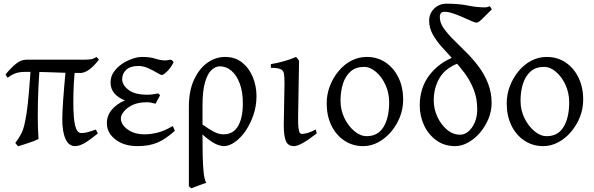

<svg xmlns="http://www.w3.org/2000/svg" viewBox="-20 -778 3226 1042"><path d="M121 -388Q90 -388 69.5 -382Q49 -376 21 -356L10 -374Q38 -408 65.5 -431Q93 -454 123 -454Q197 -454 250 -454Q303 -454 346 -454Q389 -454 433 -454Q453 -454 470.5 -456Q488 -458 503 -469L517 -455Q491 -420 465 -401Q439 -382 417 -382Q362 -382 319.5 -383.5Q277 -385 231.5 -386.5Q186 -388 121 -388ZM318 -131Q318 -165 322.5 -231Q327 -297 338 -415L390 -421Q383 -374 380.5 -322.5Q378 -271 378 -224Q378 -135 388 -95.5Q398 -56 421 -56Q436 -56 451.5 -59.5Q467 -63 500 -75L511 -54Q461 -13 434.5 1Q408 15 387 15Q353 15 335.5 -24Q318 -63 318 -131ZM189 -24Q181 -19 160 -11Q139 -3 116 4Q93 11 78 16Q75 12 69 5Q63 -2 63 -2Q80 -25 92 -46.5Q104 -68 111 -95.5Q118 -123 124.5 -165.5Q131 -208 136.5 -272.5Q142 -337 149 -433Q156 -436 168.5 -438Q181 -440 190 -442Q199 -444 199 -444Q192 -381 188.5 -303.5Q185 -226 185 -146Q185 -112 186 -82Q187 -52 189 -24Z M859 -371Q852 -371 831.5 -383.5Q811 -396 784 -408Q757 -420 731 -420Q688 -420 665.5 -399.5Q643 -379 643 -348Q643 -317 677 -290.5Q711 -264 778 -264Q806 -264 839 -271L849 -261L824 -215Q810 -219 799.5 -221Q789 -223 777 -223Q730 -223 699 -208Q668 -193 652 -172.5Q636 -152 636 -136Q636 -102 672.5 -75.5Q709 -49 764 -49Q798 -49 834.5 -58Q871 -67 918 -94L929 -68Q880 -24 835.5 -4.5Q791 15 726 15Q653 15 606.5 -21Q560 -57 560 -109Q560 -152 588 -184Q616 -216 658 -233Q622 -247 601 -271Q580 -295 580 -331Q580 -362 597.5 -387.5Q615 -413 642 -431Q669 -449 698 -459Q727 -469 751 -469Q795 -469 823.5 -459.5Q852 -450 879 -450Q881 -450 892.5 -452Q904 -454 907 -454Q913 -452 916.5 -448Q920 -444 922 -439Q904 -406 885 -388.5Q866 -371 859 -371Z M1195 15Q1181 15 1160.5 7.5Q1140 0 1110.5 -22Q1081 -44 1039 -87Q1044 -92 1041 -99Q1038 -106 1037.5 -112.5Q1037 -119 1053 -121Q1091 -93 1115.5 -77.5Q1140 -62 1157.5 -55.5Q1175 -49 1194 -49Q1245 -49 1271.5 -93Q1298 -137 1298 -218Q1298 -280 1281 -325Q1264 -370 1236 -394Q1208 -418 1173 -418Q1150 -418 1128 -398Q1106 -378 1092.5 -331Q1079 -284 1079 -203Q1079 -184 1079 -157Q1079 -130 1079 -103.5Q1079 -77 1079 -58Q1079 -39 1079 -35Q1079 15 1080 65.5Q1081 116 1085 156Q1089 196 1099 214Q1077 222 1058.5 228.5Q1040 235 1019 244Q1014 241 1011.5 238.5Q1009 236 1005 232Q1005 213 1005 172Q1005 131 1005 79.5Q1005 28 1005 -25Q1005 -78 1005 -124Q1005 -170 1005 -198Q1005 -286 1033.5 -346.5Q1062 -407 1106.5 -438Q1151 -469 1201 -469Q1257 -469 1295 -438Q1333 -407 1352.5 -358.5Q1372 -310 1372 -256Q1372 -203 1355.5 -154.5Q1339 -106 1313 -68Q1287 -30 1255.5 -7.5Q1224 15 1195 15Z M1699 -54Q1654 -19 1623.5 -2Q1593 15 1576 15Q1543 15 1531.5 -12.5Q1520 -40 1520 -100L1524 -327Q1524 -361 1521 -378.5Q1518 -396 1502 -403Q1486 -410 1450 -410V-430Q1482 -435 1518.5 -445Q1555 -455 1587 -469L1603 -449L1598 -148Q1597 -104 1600 -83Q1603 -62 1607.5 -56.5Q1612 -51 1619 -51Q1627 -51 1645.5 -55.5Q1664 -60 1694 -75Z M1951 15Q1893 15 1848 -15.5Q1803 -46 1778 -98Q1753 -150 1753 -217Q1753 -266 1770 -310.5Q1787 -355 1817 -391.5Q1847 -428 1886.5 -448.5Q1926 -469 1970 -469Q2029 -469 2073.5 -438.5Q2118 -408 2143 -356Q2168 -304 2168 -237Q2168 -188 2150.5 -143.5Q2133 -99 2102.5 -63Q2072 -27 2033 -6Q1994 15 1951 15ZM1956 -415Q1911 -415 1883 -390.5Q1855 -366 1841.5 -324.5Q1828 -283 1828 -231Q1828 -180 1849.5 -136.5Q1871 -93 1903.5 -66Q1936 -39 1970 -39Q2031 -39 2061.5 -89Q2092 -139 2092 -223Q2092 -274 2072 -317.5Q2052 -361 2020.5 -388Q1989 -415 1956 -415Z M2566 -655Q2558 -655 2538 -664Q2518 -673 2492 -684.5Q2466 -696 2439.5 -705Q2413 -714 2391 -714Q2380 -714 2373.5 -707.5Q2367 -701 2367 -685Q2367 -655 2387 -626Q2407 -597 2439.5 -564.5Q2472 -532 2508 -496.5Q2544 -461 2576 -419Q2608 -377 2628 -327Q2648 -277 2648 -218Q2648 -175 2631 -133.5Q2614 -92 2585.5 -58.5Q2557 -25 2521.5 -5Q2486 15 2450 15Q2390 15 2346.5 -17.5Q2303 -50 2280.5 -100Q2258 -150 2258 -206Q2258 -302 2311 -371Q2364 -440 2452 -472Q2456 -466 2458.5 -456Q2461 -446 2461 -439Q2461 -436 2460 -432Q2393 -404 2363.5 -351.5Q2334 -299 2334 -233Q2334 -187 2353.5 -144.5Q2373 -102 2405.5 -74.5Q2438 -47 2477 -47Q2501 -47 2522 -64.5Q2543 -82 2556.5 -113.5Q2570 -145 2570 -185Q2570 -243 2551 -291.5Q2532 -340 2502.5 -380Q2473 -420 2439.5 -455.5Q2406 -491 2376.5 -524.5Q2347 -558 2328 -592.5Q2309 -627 2309 -666Q2309 -704 2336 -731Q2363 -758 2403 -758Q2470 -758 2519 -748Q2568 -738 2610 -738Q2626 -738 2637 -744Q2641 -742 2643 -737.5Q2645 -733 2649 -727Q2614 -692 2595 -673.5Q2576 -655 2566 -655Z M2928 15Q2870 15 2825 -15.5Q2780 -46 2755 -98Q2730 -150 2730 -217Q2730 -266 2747 -310.5Q2764 -355 2794 -391.5Q2824 -428 2863.5 -448.5Q2903 -469 2947 -469Q3006 -469 3050.5 -438.5Q3095 -408 3120 -356Q3145 -304 3145 -237Q3145 -188 3127.5 -143.5Q3110 -99 3079.5 -63Q3049 -27 3010 -6Q2971 15 2928 15ZM2933 -415Q2888 -415 2860 -390.5Q2832 -366 2818.5 -324.5Q2805 -283 2805 -231Q2805 -180 2826.5 -136.5Q2848 -93 2880.5 -66Q2913 -39 2947 -39Q3008 -39 3038.5 -89Q3069 -139 3069 -223Q3069 -274 3049 -317.5Q3029 -361 2997.5 -388Q2966 -415 2933 -415Z"/></svg>

Font: ChillKai
Style: Regular
Weight: 400
Designer: ChillType
Foundry: 寒蝉字型
Version: Version 2.000